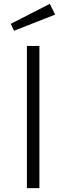

<svg xmlns="http://www.w3.org/2000/svg" viewBox="-20 -979 345 999"><path d="M239 -959 36 -855 53 -819 267 -903ZM185 -740H120V0H185Z"/></svg>

Font: Glow Sans SC Normal
Style: Regular
Weight: 400
Designer: Ryoko NISHIZUKA (kana, bopomofo & ideographs); Paul D. Hunt (Latin, Greek & Cyrillic); Sandoll Communications, Soo-young
Version: Version 0.93